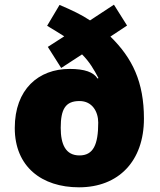

<svg xmlns="http://www.w3.org/2000/svg" viewBox="-20 -789 681 819"><path d="M234 -768 181 -679C206 -664 234 -647 254 -634L184 -589L241 -499L330 -557C362 -525 381 -492 400 -456L396 -454C379 -481 342 -495 277 -495C144 -495 43 -408 43 -243C43 -78 158 10 317 10C486 10 594 -102 594 -283C594 -439 545 -541 451 -633L522 -680L466 -769L364 -702C328 -726 286 -746 234 -768ZM319 -358C374 -358 399 -312 399 -266C399 -172 378 -126 319 -126C260 -126 239 -173 239 -244C239 -323 259 -358 319 -358Z"/></svg>

Font: Noto Sans Canadian Aboriginal Black
Style: Regular
Weight: 900
Designer: Monotype Design Team, Typotheque's Kevin King
Foundry: Monotype Imaging Inc.
Version: Version 2.004